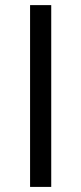

<svg xmlns="http://www.w3.org/2000/svg" viewBox="-20 -734 319 754"><path d="M98.1 0V-713.9H181.2V0Z"/></svg>

Font: f0_58959 
Style: Regular
Weight: 400
Foundry: Ascender Corporation
Version: Version 1.10